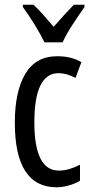

<svg xmlns="http://www.w3.org/2000/svg" viewBox="-20 -786 387 816"><path d="M221 10Q43 10 43 -265Q43 -397 87.5 -472Q132 -547 223 -547Q255 -547 280 -540.5Q305 -534 326 -522L301 -455Q263 -475 229 -475Q126 -475 126 -266Q126 -61 230 -61Q252 -61 274.5 -67.5Q297 -74 320 -86V-18Q299 -5 271.5 2.5Q244 10 221 10ZM169 -606Q153 -639 128 -680Q103 -721 77 -756V-766H122Q141 -749 163.5 -723.5Q186 -698 208 -672Q234 -702 251.5 -721Q269 -740 294 -766H339V-756Q317 -725 289.5 -683Q262 -641 246 -606Z"/></svg>

Font: Noto Sans Bengali ExtraCondensed
Style: Regular
Weight: 400
Width: 2
Designer: Jelle Bosma - Monotype Design Team
Foundry: Monotype Imaging Inc.
Version: Version 2.003; ttfautohint (v1.8.4.7-5d5b)